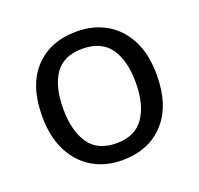

<svg xmlns="http://www.w3.org/2000/svg" viewBox="-102 -658 810 781"><g transform="rotate(-20 302.5 -268.0)"><path d="M551 -269Q551 -136 483.5 -63Q416 10 301 10Q230 10 174.5 -22.5Q119 -55 87 -117.5Q55 -180 55 -269Q55 -402 122 -474Q189 -546 304 -546Q377 -546 432.5 -513.5Q488 -481 519.5 -419.5Q551 -358 551 -269ZM146 -269Q146 -174 183.5 -118.5Q221 -63 303 -63Q384 -63 422 -118.5Q460 -174 460 -269Q460 -364 422 -418Q384 -472 302 -472Q220 -472 183 -418Q146 -364 146 -269Z"/></g></svg>

Font: Noto Sans Grantha
Style: Regular
Weight: 400
Designer: Monotype Design Team
Foundry: Monotype Imaging Inc.
Version: Version 2.003; ttfautohint (v1.8.4.7-5d5b)